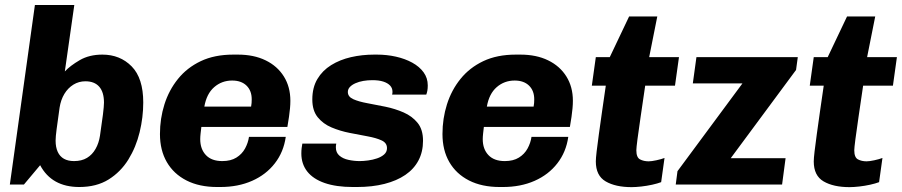

<svg xmlns="http://www.w3.org/2000/svg" viewBox="-20 -740 3617 770"><path d="M298 10Q187.5 10 141 -77.5L76 0H19.5L120 -720H278L240 -453.5Q261.5 -476.5 299.8 -498.8Q338 -521 390.5 -521Q461.5 -521 508 -473.8Q554.5 -426.5 554.5 -329Q554.5 -269.5 540 -209.8Q525.5 -150 494.8 -100.2Q464 -50.5 415.5 -20.2Q367 10 298 10ZM277 -94Q307.5 -94 328.8 -106.8Q350 -119.5 363.2 -142.8Q376.5 -166 381 -196Q388.5 -246.5 392.8 -280.5Q397 -314.5 397 -328.5Q397 -370.5 378 -392.2Q359 -414 322.5 -414Q296 -414 274.2 -400.5Q252.5 -387 238.2 -363.5Q224 -340 219 -308.5Q211 -251.5 207 -221.5Q203 -191.5 203 -176Q203 -149.5 211.5 -131Q220 -112.5 236.5 -103.2Q253 -94 277 -94Z M851 10Q779.5 10 728 -16.2Q676.5 -42.5 649 -90Q621.5 -137.5 621.5 -202.5Q621.5 -264.5 639.5 -321.5Q657.5 -378.5 693.8 -423.5Q730 -468.5 785.2 -494.8Q840.5 -521 915.5 -521H934Q998 -521 1045.2 -498Q1092.5 -475 1118.5 -433.2Q1144.5 -391.5 1144.5 -336Q1144.5 -321 1143 -305.2Q1141.5 -289.5 1139 -271.5Q1136.5 -253.5 1132.5 -231H787.5Q786 -218.5 784.5 -205Q783 -191.5 783 -182Q783 -142 805.8 -118Q828.5 -94 871.5 -94Q905.5 -94 928 -108Q950.5 -122 962.8 -144.5Q975 -167 978.5 -191H1126Q1117.5 -130.5 1082.2 -85Q1047 -39.5 991 -14.8Q935 10 863.5 10ZM799.5 -312.5H987Q988.5 -320.5 989 -327Q989.5 -333.5 989.5 -341.5Q989.5 -376.5 968.5 -396.8Q947.5 -417 911 -417Q869.5 -417 839 -390.5Q808.5 -364 799.5 -312.5Z M1395 10Q1328.5 10 1282.2 -6Q1236 -22 1212.2 -52.2Q1188.5 -82.5 1188.5 -124.5Q1188.5 -136 1189.8 -146.5Q1191 -157 1192.5 -164H1328.5Q1327.5 -158.5 1327.2 -155.5Q1327 -152.5 1327 -148.5Q1327 -128 1341.2 -115.8Q1355.5 -103.5 1377.8 -98.8Q1400 -94 1422.5 -94Q1437.5 -94 1456.2 -96.5Q1475 -99 1492 -104.8Q1509 -110.5 1520.5 -120.5Q1532 -130.5 1532 -146Q1532 -167 1510.2 -177Q1488.5 -187 1454.5 -193.2Q1420.5 -199.5 1382.2 -207Q1344 -214.5 1310 -228.8Q1276 -243 1254.2 -269.8Q1232.5 -296.5 1232.5 -341Q1232.5 -389 1252.8 -423Q1273 -457 1308 -478.8Q1343 -500.5 1387.5 -510.8Q1432 -521 1480.5 -521H1491.5Q1531 -521 1567.8 -512.8Q1604.5 -504.5 1633.2 -488.8Q1662 -473 1678.8 -450Q1695.5 -427 1695.5 -397.5Q1695.5 -385 1693.8 -376Q1692 -367 1689.5 -360.5H1552.5Q1553.5 -363.5 1553.8 -367Q1554 -370.5 1554 -372.5Q1554 -386.5 1544.5 -396.8Q1535 -407 1517.2 -412.8Q1499.5 -418.5 1473.5 -418.5Q1454.5 -418.5 1437 -415.5Q1419.5 -412.5 1405.5 -406.2Q1391.5 -400 1383.2 -391.2Q1375 -382.5 1375 -371Q1375 -352 1396.8 -342.2Q1418.5 -332.5 1452.8 -326.2Q1487 -320 1525.8 -312Q1564.5 -304 1598.8 -289Q1633 -274 1654.8 -247.2Q1676.5 -220.5 1676.5 -175.5Q1676.5 -131 1658.2 -96.5Q1640 -62 1605.5 -38.5Q1571 -15 1522 -2.5Q1473 10 1411.5 10Z M1984 10Q1912.5 10 1861 -16.2Q1809.5 -42.5 1782 -90Q1754.5 -137.5 1754.5 -202.5Q1754.5 -264.5 1772.5 -321.5Q1790.5 -378.5 1826.8 -423.5Q1863 -468.5 1918.2 -494.8Q1973.5 -521 2048.5 -521H2067Q2131 -521 2178.2 -498Q2225.5 -475 2251.5 -433.2Q2277.5 -391.5 2277.5 -336Q2277.5 -321 2276 -305.2Q2274.5 -289.5 2272 -271.5Q2269.5 -253.5 2265.5 -231H1920.5Q1919 -218.5 1917.5 -205Q1916 -191.5 1916 -182Q1916 -142 1938.8 -118Q1961.5 -94 2004.5 -94Q2038.5 -94 2061 -108Q2083.5 -122 2095.8 -144.5Q2108 -167 2111.5 -191H2259Q2250.5 -130.5 2215.2 -85Q2180 -39.5 2124 -14.8Q2068 10 1996.5 10ZM1932.5 -312.5H2120Q2121.5 -320.5 2122 -327Q2122.5 -333.5 2122.5 -341.5Q2122.5 -376.5 2101.5 -396.8Q2080.5 -417 2044 -417Q2002.5 -417 1972 -390.5Q1941.5 -364 1932.5 -312.5Z M2513 10.5Q2448.5 10.5 2409 -12.5Q2369.5 -35.5 2369.5 -92.5Q2369.5 -104.5 2372.8 -133Q2376 -161.5 2381.8 -202.5Q2387.5 -243.5 2394.5 -293Q2401.5 -342.5 2409.5 -396.5H2353.5L2369.5 -511H2425.5L2503 -674H2616L2583.5 -511H2703L2687 -396.5H2567.5Q2557.5 -327 2549.2 -271.8Q2541 -216.5 2536.5 -181.5Q2532 -146.5 2532 -137.5Q2532 -108.5 2546.8 -100.8Q2561.5 -93 2581.5 -93Q2592.5 -93 2612.2 -97.2Q2632 -101.5 2645 -106.5L2631.5 -9.5Q2617 -4 2595.5 0.8Q2574 5.5 2551.8 8Q2529.5 10.5 2513 10.5Z M2690 0 2697 -53.5 2957.5 -405.5H2758.5L2773 -511H3179.5L3172.5 -459.5L2910.5 -105.5H3130.5L3116.5 0Z M3387 10.5Q3322.5 10.5 3283 -12.5Q3243.5 -35.5 3243.5 -92.5Q3243.5 -104.5 3246.8 -133Q3250 -161.5 3255.8 -202.5Q3261.5 -243.5 3268.5 -293Q3275.5 -342.5 3283.5 -396.5H3227.5L3243.5 -511H3299.5L3377 -674H3490L3457.5 -511H3577L3561 -396.5H3441.5Q3431.5 -327 3423.2 -271.8Q3415 -216.5 3410.5 -181.5Q3406 -146.5 3406 -137.5Q3406 -108.5 3420.8 -100.8Q3435.5 -93 3455.5 -93Q3466.5 -93 3486.2 -97.2Q3506 -101.5 3519 -106.5L3505.5 -9.5Q3491 -4 3469.5 0.8Q3448 5.5 3425.8 8Q3403.5 10.5 3387 10.5Z"/></svg>

Font: Chivo Medium
Style: Italic
Weight: 500
Italic angle: -8.05°
Designer: Hector Gatti
Foundry: Omnibus-Type
Version: Version 2.002